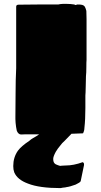

<svg xmlns="http://www.w3.org/2000/svg" viewBox="-20 -689 520 985"><path d="M424 -591V-396V-381Q423 -373 423 -345Q423 -315 421 -298L420 -253Q419 -238 419 -215L418 -199V-135Q418 -75 413 -33Q413 -19 406 -5Q388 -5 354 -3H347L312 33Q298 45 289 58Q276 73 266 90Q253 114 253 126Q253 141 259 148Q265 155 276 158Q278 159 284.5 161Q291 163 297 161Q304 160 317 160Q358 160 404 143Q411 146 411 153V158L394 240Q393 244 385.5 248.5Q378 253 368 258Q338 269 321 271Q314 273 309 273Q304 273 301 274L291 276Q182 276 124 253Q69 233 53 195Q48 181 48 163Q48 118 72 84Q89 61 131 33Q138 26 149.5 19.5Q161 13 166 10L181 0H150H113L88 1Q81 1 75 -4.5Q69 -10 66 -19Q62 -37 60 -59Q59 -66 59 -78V-91L60 -215Q60 -278 63 -339V-655Q63 -665 76 -665Q145 -665 179 -666H279Q282 -666 284 -667Q286 -668 289 -668Q302 -670 325 -669Q342 -669 361 -666Q367 -662 370 -664Q372 -664 378 -666Q393 -666 401.5 -664Q410 -662 415 -655Q420 -646 423 -633Q424 -623 424 -591Z"/></svg>

Font: Sigmar One
Style: Regular
Weight: 400
Designer: Vernon Adams
Foundry: Vernon Adams
Version: Version 2.000